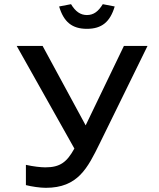

<svg xmlns="http://www.w3.org/2000/svg" viewBox="-20 -890 762 919"><path d="M197 -89C176 -89 139 -93 104 -101V-4C131 3 172 9 199 9C353 9 399 -85 458 -205L686 -670H573L390 -290L184 -670H60L336 -179C300 -114 268 -89 197 -89ZM263 -859 320 -870C341 -835 365 -818 396 -818C429 -818 451 -836 472 -870L529 -859C507 -785 467 -752 396 -752C325 -752 285 -785 263 -859Z"/></svg>

Font: LT Wave Alt Medium
Style: Regular
Weight: 500
Designer: Daniel Lyons
Version: Version 2.5 (Glyphs App)